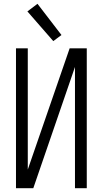

<svg xmlns="http://www.w3.org/2000/svg" viewBox="-20 -989 540 1009"><path d="M64 0H155L374 -637V0H436V-735H346L126 -98V-735H64ZM260 -773 303 -805 177 -969 124 -929Z"/></svg>

Font: Iosevka SS09 Light
Style: Regular
Weight: 300
Monospace: yes
Designer: Belleve Invis
Foundry: Belleve Invis
Version: Version 5.2.1; ttfautohint (v1.8.3)